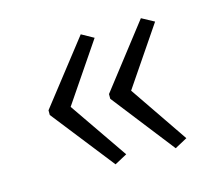

<svg xmlns="http://www.w3.org/2000/svg" viewBox="-66 -543 632 552"><g transform="rotate(-15 250.0 -266.5)"><path d="M394 -73 249 -259V-273L394 -460L431 -440L313 -266L431 -93ZM215 -73 69 -259V-273L215 -460L251 -440L133 -266L252 -93Z"/></g></svg>

Font: Noto Sans Mono ExtraCondensed Light
Style: Regular
Weight: 300
Width: 2
Designer: Monotype Design Team
Foundry: Monotype Imaging Inc.
Version: Version 2.014; ttfautohint (v1.8.4.7-5d5b)